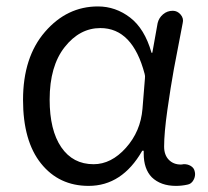

<svg xmlns="http://www.w3.org/2000/svg" viewBox="-20 -574 657 606"><path d="M259.8 12.7Q166 12.7 109.4 -58.1Q52.7 -128.9 52.7 -258.8Q52.7 -393.6 122.1 -473.6Q191.4 -553.7 289.1 -553.7Q344.7 -553.7 390.6 -518.6Q436.5 -483.4 458 -408.2Q458 -407.2 459.5 -407.2Q460.9 -407.2 460.9 -408.2L477.5 -501Q481.4 -517.6 494.6 -528.8Q507.8 -540 525.4 -540Q540 -540 550.3 -527.8Q560.5 -515.6 556.6 -501Q539.1 -412.1 528.8 -356Q518.6 -299.8 508.3 -227.1Q498 -154.3 498 -111.3Q498 -85 512.7 -69.8Q527.3 -54.7 550.8 -54.7Q554.7 -54.7 558.6 -55.7Q571.3 -56.6 582 -50.3Q592.8 -43.9 594.7 -32.2Q595.7 -28.3 595.7 -24.4Q595.7 -14.6 590.8 -5.9Q584 6.8 571.3 8.8Q553.7 12.7 535.2 12.7Q487.3 12.7 459 -14.6Q433.6 -41 433.6 -88.9Q433.6 -92.8 433.6 -96.7Q433.6 -98.6 431.6 -98.6Q429.7 -98.6 428.7 -97.7Q365.2 12.7 259.8 12.7ZM275.4 -55.7Q331.1 -55.7 377.4 -107.4Q423.8 -159.2 429.7 -230.5L437.5 -327.1Q438.5 -334 436.5 -340.8Q398.4 -485.4 296.9 -485.4Q231.4 -485.4 184.1 -425.3Q136.7 -365.2 136.7 -259.8Q136.7 -163.1 173.3 -109.4Q210 -55.7 275.4 -55.7Z"/></svg>

Font: Gen Jyuu Gothic Normal
Style: Regular
Weight: 300
Designer: [Source Han Sans]
Ryoko NISHIZUKA  (kana & ideographs); Paul D. Hunt (Latin, Greek & Cyrillic); Wenlong ZHANG  (bopomofo
Version: Version 1.002.20150607